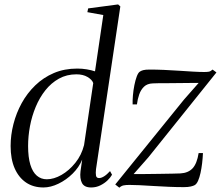

<svg xmlns="http://www.w3.org/2000/svg" viewBox="-20 -837 1004 868"><path d="M414 -72Q412 -54.5 414 -43.2Q416 -32 428 -32Q438 -32 450.5 -39.8Q463 -47.5 477.5 -63.5L486.5 -47Q479.5 -34.5 465.8 -21.2Q452 -8 433.2 1.2Q414.5 10.5 392 10.5Q361 10.5 350.5 -9.8Q340 -30 344 -63L351.5 -115.5Q337.5 -81 308.5 -52.2Q279.5 -23.5 244.2 -6.5Q209 10.5 176.5 10.5Q130.5 10.5 97.5 -12Q64.5 -34.5 46.2 -76.2Q28 -118 28 -177Q28 -226.5 40.8 -276.2Q53.5 -326 78.2 -371Q103 -416 139.5 -451.2Q176 -486.5 223.5 -506.8Q271 -527 329.5 -527Q351.5 -527 372.2 -523.5Q393 -520 409.5 -514.5L447 -769L375 -782L378.5 -799L514 -817L524 -808ZM401.5 -461.5Q396.5 -476.5 376 -488.8Q355.5 -501 325.5 -501Q281.5 -501 246.5 -481.5Q211.5 -462 185.2 -429Q159 -396 141.5 -354Q124 -312 115.5 -266.5Q107 -221 107 -177Q107 -126 117.2 -92.5Q127.5 -59 146.5 -42.8Q165.5 -26.5 191.5 -26.5Q223.5 -26.5 258 -46.2Q292.5 -66 320.5 -100.8Q348.5 -135.5 360 -181ZM878 -462Q866.5 -462 844.5 -462Q822.5 -462 795.8 -461.5Q769 -461 743 -461Q717 -461 697.2 -460.8Q677.5 -460.5 670.5 -460Q645.5 -459 631.2 -445.2Q617 -431.5 609.5 -410.5Q602 -389.5 599 -365H579.5Q579 -383.5 581 -406.5Q583 -429.5 587.5 -452Q592 -474.5 598.2 -491.2Q604.5 -508 612 -513Q617.5 -517 627.2 -519.8Q637 -522.5 657 -522.5Q687 -522.5 721.5 -521Q756 -519.5 789.8 -517.2Q823.5 -515 853.2 -513.2Q883 -511.5 903.5 -511.5Q916.5 -511.5 924.5 -513Q932.5 -514.5 941 -522.5L958.5 -509.5L650.5 -125.5L584 -50Q603.5 -50 635 -50.2Q666.5 -50.5 700 -51Q733.5 -51.5 760 -52Q786.5 -52.5 795.5 -53Q831 -55 850.8 -76.2Q870.5 -97.5 878 -145H897.5Q896.5 -122.5 893.8 -99.2Q891 -76 886.5 -55.2Q882 -34.5 875.5 -19.8Q869 -5 860 0Q854 3.5 842 6.2Q830 9 811 9Q779.5 9 743.5 7.5Q707.5 6 672.8 3.8Q638 1.5 610 0.2Q582 -1 565 -1Q548.5 -1 538.2 1.2Q528 3.5 519.5 11.5L501 -3L812 -387Z"/></svg>

Font: Merriweather 120pt Light
Style: Italic
Weight: 300
Italic angle: -7.8°
Version: Version 2.101